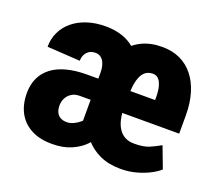

<svg xmlns="http://www.w3.org/2000/svg" viewBox="-97 -672 924 816"><g transform="rotate(20 364.5 -264.0)"><path d="M298.3 -89.4V-343.8Q298.3 -366.7 292.7 -383.1Q287.1 -399.4 276.4 -408.4Q265.6 -417.5 250.5 -417.5Q233.4 -417.5 221.9 -410.2Q210.4 -402.8 204.3 -390.4Q198.2 -377.9 198.2 -362.8L49.3 -372.1Q49.3 -408.2 63.7 -438.5Q78.1 -468.8 104.7 -491Q131.3 -513.2 168.7 -525.6Q206.1 -538.1 252.4 -538.1Q310.1 -538.1 352.5 -516.4Q395 -494.6 418.7 -451.2Q442.4 -407.7 442.4 -342.8V-106.4ZM317.9 -318.4 319.3 -222.7H249Q227.5 -222.7 212.6 -213.1Q197.8 -203.6 189.9 -188.2Q182.1 -172.9 182.1 -155.3Q182.1 -138.2 187.7 -125.5Q193.4 -112.8 205.3 -105.7Q217.3 -98.6 235.8 -98.6Q250 -98.6 265.1 -105.7Q280.3 -112.8 293.2 -123.5Q306.2 -134.3 314.2 -146.7Q322.3 -159.2 321.8 -170.4L387.7 -94.2Q377.4 -70.8 354.2 -46.6Q331.1 -22.5 294.4 -6.3Q257.8 9.8 207 9.8Q150.9 9.8 112.3 -11Q73.7 -31.7 53.7 -69.1Q33.7 -106.4 33.7 -157.2Q33.7 -195.8 47.6 -225.6Q61.5 -255.4 88.4 -276.1Q115.2 -296.9 155.3 -307.6Q195.3 -318.4 248 -318.4ZM517.1 9.8Q464.4 9.8 423.8 -8.5Q383.3 -26.9 355.2 -60.3Q327.1 -93.8 313 -139.4Q298.8 -185.1 298.8 -239.3V-275.4Q298.8 -333.5 312 -381.6Q325.2 -429.7 351.3 -464.8Q377.4 -500 417.2 -519.3Q457 -538.6 509.8 -538.1Q554.7 -538.1 589.8 -521.5Q625 -504.9 649.9 -473.6Q674.8 -442.4 688 -398.2Q701.2 -354 701.2 -298.8V-216.3H356.9V-315.4H556.2V-328.1Q556.2 -356 551 -375.7Q545.9 -395.5 535.9 -406.5Q525.9 -417.5 509.8 -417.5Q489.7 -417.5 476.3 -407Q462.9 -396.5 455.6 -377.2Q448.2 -357.9 445.6 -332Q442.9 -306.2 442.9 -275.4V-239.3Q442.9 -211.9 448 -188.5Q453.1 -165 464.4 -147.5Q475.6 -129.9 493.2 -120.4Q510.7 -110.8 536.1 -110.8Q577.1 -110.8 602.1 -121.3Q627 -131.8 651.4 -146L688 -49.3Q672.4 -35.2 646 -21.5Q619.6 -7.8 586.7 1Q553.7 9.8 517.1 9.8Z"/></g></svg>

Font: Roboto Condensed ExtraBold
Style: Regular
Weight: 800
Designer: Christian Robertson
Foundry: Google
Version: Version 3.008; 2023